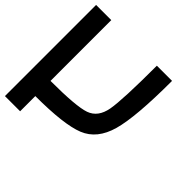

<svg xmlns="http://www.w3.org/2000/svg" viewBox="-184 -809 1117 1117"><g transform="rotate(45 375.0 -250.0)"><path d="M125 -625V-125Q335.9 -125 402.3 -148.4Q468.8 -171.9 484.4 -257.8Q500 -343.8 500 -625H625Q625 -328.1 589.8 -203.1Q554.7 -78.1 457 -39.1Q359.4 0 125 0V125H0V-625Z"/></g></svg>

Font: CraftyPE
Style: Regular
Weight: 400
Designer: Erek Butcher
Foundry: Haunted Coop
Version: Version 0.018;April 4, 2024;FontCreator 15.0.0.2962 64-bit